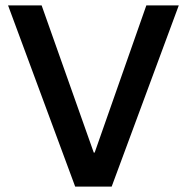

<svg xmlns="http://www.w3.org/2000/svg" viewBox="-20 -695 696 715"><path d="M260 0 10 -675H135L329.2 -126.7H332.5L525 -675H645.8L395.8 0Z"/></svg>

Font: Funnel Sans Light Medium
Style: Regular
Weight: 500
Version: Version 1.000